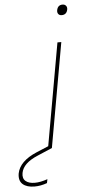

<svg xmlns="http://www.w3.org/2000/svg" viewBox="-187 -766 447 990"><g transform="rotate(-5 36.5 -271.0)"><path d="M16 178Q-17 190 -49 190Q-89 190 -110 171.5Q-131 153 -125 116Q-113 53 -23 15L39 -11L133 -540H153L57 0L-20 33Q-96 65 -105 115Q-110 143 -93.5 157Q-77 171 -46 171Q-17 171 20 158ZM167 -678Q156 -678 150 -685.5Q144 -693 146 -705Q151 -732 176 -732Q187 -732 193.5 -724.5Q200 -717 198 -705Q193 -678 167 -678Z"/></g></svg>

Font: Poppins Thin
Style: Italic
Weight: 250
Italic angle: -10°
Designer: Ninad Kale (Devanagari), Jonny Pinhorn (Latin)
Foundry: Indian Type Foundry
Version: Version 3.200;PS 1.000;hotconv 16.6.54;makeotf.lib2.5.65590